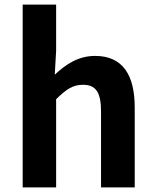

<svg xmlns="http://www.w3.org/2000/svg" viewBox="-20 -818 680 838"><path d="M79 0H225V-385C267 -426 296 -448 342 -448C397 -448 421 -417 421 -331V0H568V-349C568 -490 516 -574 395 -574C319 -574 264 -534 219 -492L225 -597V-798H79Z"/></svg>

Font: Noto Sans CJK KR Bold
Style: Regular
Weight: 700
Designer: Ryoko NISHIZUKA (kana & ideographs); Paul D. Hunt (Latin, Greek & Cyrillic); Wenlong ZHANG (bopomofo); Sandoll Communica
Foundry: Adobe Systems Incorporated
Version: Version 1.004;PS 1.004;hotconv 1.0.82;makeotf.lib2.5.63406